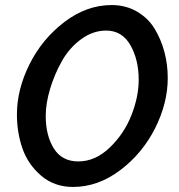

<svg xmlns="http://www.w3.org/2000/svg" viewBox="-20 -730 710 760"><path d="M47 -277Q47 -376 97 -476Q147 -576 235 -643Q323 -710 422 -710Q478 -710 522.5 -684Q567 -658 592.5 -615.5Q618 -573 631 -523.5Q644 -474 644 -421Q644 -322 594 -222.5Q544 -123 456 -56.5Q368 10 269 10Q195 10 143 -34.5Q91 -79 69 -142Q47 -205 47 -277ZM529 -414Q529 -494 496 -551.5Q463 -609 400 -609Q348 -609 301.5 -575Q255 -541 225.5 -489Q196 -437 178.5 -379Q161 -321 161 -271Q161 -194 193 -142.5Q225 -91 290 -91Q357 -91 414 -145.5Q471 -200 500 -273.5Q529 -347 529 -414Z"/></svg>

Font: Raleway-v4020 SemiBold
Style: Italic
Weight: 600
Italic angle: -12°
Designer: Matt McInerney, Pablo Impallari, Rodrigo Fuenzalida
Foundry: Matt McInerney, Pablo Impallari, Rodrigo Fuenzalida
Version: Version 4.020;PS 004.020;hotconv 1.0.88;makeotf.lib2.5.64775